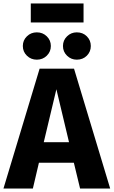

<svg xmlns="http://www.w3.org/2000/svg" viewBox="-33 -1090 657 1110"><path d="M430 0 394 -149H192L157 0H-13L196 -693H395L604 0ZM220 -268H366L293 -574ZM261 -824Q261 -791 237.5 -768Q214 -745 180 -745Q146 -745 122.5 -768Q99 -791 99 -824Q99 -857 122.5 -880Q146 -903 180 -903Q214 -903 237.5 -880Q261 -857 261 -824ZM492 -824Q492 -791 469 -768Q446 -745 411 -745Q378 -745 354.5 -768Q331 -791 331 -824Q331 -857 354.5 -880Q378 -903 411 -903Q446 -903 469 -880Q492 -857 492 -824ZM145 -960V-1070H450V-960Z"/></svg>

Font: Fira Sans BGR
Style: Bold
Weight: 700
Designer: bBox Type GmbH & Carrois Corporate GbR & Edenspiekermann AG
Foundry: bBox Type GmbH & Carrois Corporate GbR & Edenspiekermann AG
Version: Version 4.301